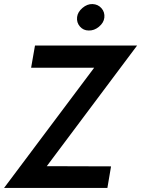

<svg xmlns="http://www.w3.org/2000/svg" viewBox="-38 -924 694 944"><path d="M115 -591H425L-18 0H490L508 -106L192 -107L636 -700H134ZM341 -840Q338 -813 355 -793.5Q372 -774 398 -774Q425 -773 448.5 -792.5Q472 -812 475 -837Q478 -864 461 -883.5Q444 -903 417 -904Q391 -905 367.5 -885Q344 -865 341 -840Z"/></svg>

Font: Jost Medium
Style: Italic
Weight: 500
Italic angle: -5°
Version: Version 3.710